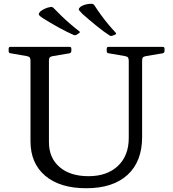

<svg xmlns="http://www.w3.org/2000/svg" viewBox="-20 -991 917 1020"><path d="M592 -807 579 -802Q570 -798 563 -802Q530 -823 491 -855Q452 -887 418 -917Q406 -929 401.5 -935Q397 -941 399.5 -945.5Q402 -950 409 -956Q420 -963 434.5 -967Q449 -971 467 -971Q477 -970 482 -962Q498 -937 517 -911Q536 -885 556.5 -860.5Q577 -836 595 -817Q600 -811 592 -807ZM400 -815 388 -807Q380 -802 372 -805Q337 -820 292.5 -844.5Q248 -869 210 -893Q196 -902 190.5 -907.5Q185 -913 186.5 -918Q188 -923 194 -930Q204 -938 217.5 -944.5Q231 -951 249 -954Q259 -955 265 -948Q285 -927 308.5 -904.5Q332 -882 356 -861.5Q380 -841 401 -825Q408 -820 400 -815ZM735 -263Q735 -133 657.5 -62Q580 9 438 9Q299 9 220.5 -57Q142 -123 142 -241V-742H240V-236Q240 -152 296.5 -103.5Q353 -55 450 -55Q549 -55 606.5 -109.5Q664 -164 664 -258V-742H735ZM26 -732Q26 -742 35 -742H349Q359 -742 359 -733V-720Q359 -711 350 -708L261 -693Q249 -691 244.5 -686Q240 -681 240 -669V-527H142V-668Q142 -680 138 -685.5Q134 -691 122 -693L36 -708Q26 -709 26 -719ZM547 -732Q547 -742 556 -742H844Q854 -742 854 -733V-720Q854 -711 845 -708L756 -693Q744 -691 739.5 -686Q735 -681 735 -669V-527H664V-668Q664 -680 660 -685.5Q656 -691 644 -693L557 -708Q547 -709 547 -719Z"/></svg>

Font: Hahmlet
Style: Regular
Weight: 400
Designer: Minjoo Ham & Mark Frömberg
Foundry: hypertype
Version: Version 1.001; ttfautohint (v1.8.3)